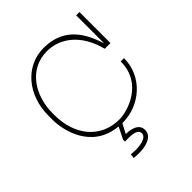

<svg xmlns="http://www.w3.org/2000/svg" viewBox="-241 -860 1234 1234"><g transform="rotate(-45 376.0 -243.5)"><path d="M356 -670C478 -670 588 -585 630 -418H682V-700H652V-448H651C617 -553 553 -700 356 -700C189 -700 70 -555 70 -371V-332C70 -241 113 -23 340 -2L300 79V96C378 92 415 103 415 135C415 172 353 190 269 180L265 210C369 222 445 194 445 135C445 75 379 66 338 65L372 0H376C534 0 675 -121 675 -288H645C645 -88 451 -30 376 -30C204 -30 100 -164 100 -345V-365C100 -517 189 -670 356 -670Z"/></g></svg>

Font: Space Cowgirl Thin
Style: Regular
Weight: 100
Designer: Valery Marier
Foundry: Valery Marier
Version: Version 1.000;hotconv 1.0.109;makeotfexe 2.5.65596